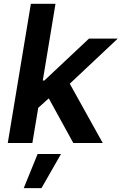

<svg xmlns="http://www.w3.org/2000/svg" viewBox="-20 -747 635 1003"><path d="M595.2 -545.5H445L211.6 -326.3H203.5L269.9 -727.3H141.3L20.6 0H149.1L179.7 -183.6L234.7 -233.3L362.9 0H516.7L344.5 -309.7ZM104 235.8H196.7L298.7 57.5H176.5Z"/></svg>

Font: TID UI Semi Bold
Style: Italic
Weight: 600
Italic angle: -9.39999°
Designer: The TID Project Authors
Foundry: Bakken & Bæck
Version: Version 1.001;hotconv 1.0.109;makeotfexe 2.5.65596